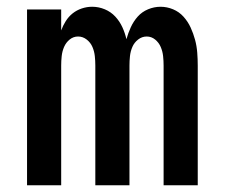

<svg xmlns="http://www.w3.org/2000/svg" viewBox="-20 -548 665 568"><path d="M60 0V-520H161V-458Q166 -472 174.5 -485.5Q183 -499 195 -508.5Q207 -518 222 -523Q237 -528 252 -528H253Q272 -528 290 -520.5Q308 -513 321 -499Q334 -485 342 -467.5Q350 -450 354 -432Q359 -450 367 -467.5Q375 -485 387.5 -499Q400 -513 418 -520.5Q436 -528 455 -528Q474 -528 492 -520.5Q510 -513 523 -498.5Q536 -484 544 -466.5Q552 -449 557 -430.5Q562 -412 563.5 -392.5Q565 -373 565 -354V0H464V-354Q464 -368 462.5 -382Q461 -396 455.5 -409Q450 -422 439 -431Q428 -440 414 -440Q400 -440 388.5 -431Q377 -422 371.5 -409Q366 -396 364.5 -382Q363 -368 363 -354V0H262V-354Q262 -368 260.5 -382Q259 -396 253.5 -409Q248 -422 236.5 -431Q225 -440 211 -440Q197 -440 186 -431Q175 -422 169.5 -409Q164 -396 162.5 -382Q161 -368 161 -354V0Z"/></svg>

Font: Iosevka Custom Semibold
Style: Regular
Weight: 600
Designer: Belleve Invis
Foundry: Belleve Invis
Version: Version 27.0.2; ttfautohint (v1.8.4)